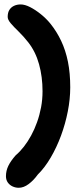

<svg xmlns="http://www.w3.org/2000/svg" viewBox="-20 -668 354 887"><path d="M66.5 199.5Q51.5 199.5 38 193.2Q24.5 187 16 175Q7.5 163 7.5 146Q7.5 121 18.5 98.2Q29.5 75.5 52.5 49.5Q72 33 90 10Q108 -13 123.8 -41.8Q139.5 -70.5 151.2 -103.5Q163 -136.5 169.8 -172.5Q176.5 -208.5 176.5 -246.5Q176.5 -313 160.5 -371Q144.5 -429 110.5 -472.5Q87.5 -501.5 65.5 -522.8Q43.5 -544 29.5 -560.5Q15.5 -577 15.5 -590Q15.5 -610 23.5 -622.5Q31.5 -635 45 -641.2Q58.5 -647.5 75.5 -647.5Q95 -647.5 119.8 -634.8Q144.5 -622 169.2 -602Q194 -582 213 -558.5Q242 -522.5 262.5 -479.2Q283 -436 293.8 -383Q304.5 -330 304.5 -264.5Q304.5 -210.5 293.2 -153.2Q282 -96 261.8 -41.2Q241.5 13.5 214.2 60Q187 106.5 154.5 138.5Q135.5 165 112.5 182.2Q89.5 199.5 66.5 199.5Z"/></svg>

Font: Gluten Medium
Style: Regular
Weight: 500
Designer: Tyler Finck
Foundry: Etcetera Type Company
Version: Version 1.300